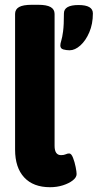

<svg xmlns="http://www.w3.org/2000/svg" viewBox="-20 -774 408 802"><path d="M189 8Q119 8 81 -33Q43 -74 43 -149V-716Q43 -735 59.5 -744.5Q76 -754 113 -754H139Q175 -754 191.5 -744.5Q208 -735 208 -716V-165Q208 -126 235 -126Q247 -126 254.5 -129.5Q262 -133 269 -133Q278 -133 285 -115Q292 -97 296 -76.5Q300 -56 300 -47Q300 -33 284 -20.5Q268 -8 243 0Q218 8 189 8ZM271 -564Q257 -564 244.5 -567.5Q232 -571 232 -584Q232 -592 236 -604.5Q240 -617 243.5 -643Q247 -669 247 -718Q247 -753 308 -753Q368 -753 368 -718Q368 -674 353 -639Q338 -604 315.5 -584Q293 -564 271 -564Z"/></svg>

Font: Asap Semi Condensed ExtraBold
Style: Regular
Weight: 800
Width: 4
Designer: Pablo Cosgaya
Foundry: Omnibus-Type
Version: Version 3.001; ttfautohint (v1.8.4.7-5d5b)